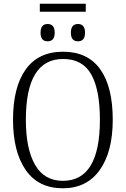

<svg xmlns="http://www.w3.org/2000/svg" viewBox="-20 -1002 677 1032"><path d="M50 -359Q50 -533 118 -628.5Q186 -724 319 -724Q451 -724 518.5 -630Q586 -536 586 -358Q586 -186 516 -88Q446 10 318 10Q186 10 118 -88.5Q50 -187 50 -359ZM517 -358Q517 -519 470.5 -602Q424 -685 319 -685Q119 -685 119 -358Q119 -202 168.5 -116Q218 -30 318 -30Q517 -30 517 -358ZM194 -982H441V-939H194ZM198 -826Q198 -873 236 -873Q274 -873 274 -826Q274 -780 236 -780Q198 -780 198 -826ZM361 -826Q361 -873 399 -873Q437 -873 437 -826Q437 -780 399 -780Q361 -780 361 -826Z"/></svg>

Font: Noto Serif NarrowLight
Style: Regular
Weight: 300
Width: 4
Designer: Monotype Design Team
Foundry: Monotype Imaging Inc.
Version: Version 1.001